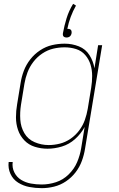

<svg xmlns="http://www.w3.org/2000/svg" viewBox="-20 -765 616 998"><path d="M197 213Q229 213 261.5 205Q294 197 323 177.5Q352 158 373 130.5Q394 103 405.5 71.5Q417 40 422 8L511 -530H490L471 -410Q465 -447 445 -478.5Q425 -510 390 -524Q355 -538 316 -538Q283 -538 250.5 -530.5Q218 -523 188.5 -503.5Q159 -484 137.5 -456.5Q116 -429 104 -397.5Q92 -366 87 -333L69 -223Q63 -189 63 -155Q63 -121 73.5 -90Q84 -59 106.5 -35.5Q129 -12 161 -2Q193 8 227 8Q264 8 302 -3.5Q340 -15 370.5 -42.5Q401 -70 420 -105L402 5Q396 42 381 77.5Q366 113 337 141.5Q308 170 271 182Q234 194 197 194Q168 194 140.5 189Q113 184 90 170Q67 156 54.5 131Q42 106 46 77H25Q21 110 34.5 139Q48 168 74.5 184.5Q101 201 132.5 207Q164 213 197 213ZM233 -11Q195 -11 160 -26Q125 -41 106.5 -73Q88 -105 85.5 -143Q83 -181 89 -220L107 -330Q112 -360 123 -389Q134 -418 153.5 -443.5Q173 -469 200 -487Q227 -505 256.5 -512Q286 -519 316 -519Q347 -519 375.5 -510Q404 -501 423 -479Q442 -457 450.5 -429Q459 -401 459 -370.5Q459 -340 454 -309L436 -199Q431 -170 421 -141.5Q411 -113 392 -87.5Q373 -62 347 -44Q321 -26 291.5 -18.5Q262 -11 233 -11ZM326 -570Q332 -570 338 -572.5Q344 -575 347.5 -580.5Q351 -586 352 -592Q353 -598 351.5 -604Q350 -610 345 -612.5Q340 -615 334 -615Q332 -615 330 -615Q336 -646 347.5 -677Q359 -708 375 -736L360 -745Q338 -709 326 -670Q314 -631 307 -592Q306 -586 307.5 -580.5Q309 -575 314.5 -572.5Q320 -570 326 -570Z"/></svg>

Font: Iosevka Sparkle Thin Oblique
Style: Regular
Weight: 100
Italic angle: -9°
Designer: Belleve Invis
Foundry: Belleve Invis
Version: Version 4.5.0; ttfautohint (v1.8.3)